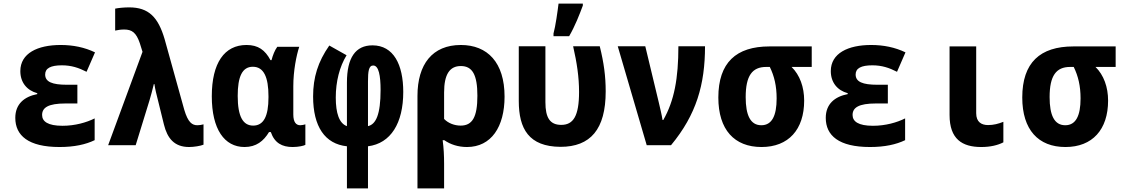

<svg xmlns="http://www.w3.org/2000/svg" viewBox="-20 -807 6233 1067"><path d="M311 10C393 10 456 -4 506 -28V-149C460 -126 397 -108 327 -108C246 -108 214 -132 214 -168C214 -209 248 -232 344 -232H410V-336H352C270 -336 231 -352 231 -393C231 -428 262 -444 324 -444C377 -444 418 -430 461 -408L508 -516C450 -544 386 -557 317 -557C189 -557 93 -511 93 -412C93 -349 129 -305 187 -289V-284C115 -270 65 -229 65 -152C65 -54 137 10 311 10Z M1031 10C1057 10 1095 4 1111 -3V-116C1100 -113 1088 -111 1077 -111C1048 -111 1025 -126 1004 -197L895 -589C859 -712 806 -766 698 -766C670 -766 638 -763 620 -759V-637C634 -640 650 -643 670 -643C713 -643 737 -626 757 -567L772 -519L581 0H734L811 -250C817 -271 828 -309 835 -340H838C842 -312 850 -280 859 -245L891 -115C910 -38 949 10 1031 10Z M1339 10C1404 10 1445 -23 1475 -73H1485C1506 -12 1548 10 1606 10C1639 10 1669 3 1677 -2V-116C1671 -114 1658 -111 1649 -111C1626 -111 1610 -127 1610 -171V-328C1610 -413 1627 -499 1643 -547H1521C1507 -528 1496 -500 1489 -473H1483C1453 -529 1415 -557 1350 -557C1227 -557 1157 -457 1157 -272C1157 -89 1227 10 1339 10ZM1387 -109C1331 -109 1301 -158 1301 -274C1301 -381 1326 -436 1385 -436C1446 -436 1472 -378 1472 -272V-266C1472 -161 1445 -109 1387 -109Z M1908 6V240H2025V6C2152 -10 2221 -123 2221 -296C2221 -448 2167 -555 2050 -555C1956 -555 1908 -487 1908 -348V-106C1865 -121 1846 -178 1846 -265C1846 -354 1867 -436 1906 -500L1810 -554C1747 -464 1720 -377 1720 -271C1720 -103 1786 -7 1908 6ZM2025 -106V-354C2025 -410 2029 -443 2054 -443C2085 -443 2095 -386 2095 -307C2095 -170 2069 -116 2025 -106Z M2300 -274V240H2448V104C2448 59 2446 16 2440 -28H2449C2483 -4 2527 10 2575 10C2710 10 2784 -102 2784 -270C2784 -460 2689 -557 2541 -557C2383 -557 2300 -450 2300 -274ZM2540 -109C2506 -109 2471 -122 2448 -146V-293C2448 -394 2479 -440 2541 -440C2605 -440 2633 -392 2633 -275C2633 -156 2605 -109 2540 -109Z M3056 -621V-606H3143C3176 -663 3200 -725 3219 -776V-787H3084C3079 -746 3067 -660 3056 -621ZM3095 9C3261 9 3346 -88 3346 -299C3346 -383 3336 -458 3313 -550H3165C3186 -458 3198 -379 3198 -296C3198 -162 3166 -113 3099 -113C3036 -113 3011 -153 3011 -239V-550H2863V-246C2863 -91 2919 8 3095 9Z M3574 0H3709C3850 -170 3898 -337 3898 -550H3750C3750 -371 3727 -247 3666 -140H3662C3658 -167 3648 -208 3641 -238L3566 -550H3413Z M4212 10C4362 10 4449 -87 4449 -248C4449 -323 4425 -390 4379 -435H4491V-549H4256C4071 -549 3972 -459 3972 -265C3972 -86 4061 10 4212 10ZM4211 -111C4150 -111 4124 -167 4124 -267C4124 -386 4160 -435 4238 -435H4258C4283 -384 4296 -329 4296 -260C4296 -164 4270 -111 4211 -111Z M4815 10C4897 10 4960 -4 5010 -28V-149C4964 -126 4901 -108 4831 -108C4750 -108 4718 -132 4718 -168C4718 -209 4752 -232 4848 -232H4914V-336H4856C4774 -336 4735 -352 4735 -393C4735 -428 4766 -444 4828 -444C4881 -444 4922 -430 4965 -408L5012 -516C4954 -544 4890 -557 4821 -557C4693 -557 4597 -511 4597 -412C4597 -349 4633 -305 4691 -289V-284C4619 -270 4569 -229 4569 -152C4569 -54 4641 10 4815 10Z M5433 10C5484 10 5525 0 5556 -16V-130C5528 -119 5502 -112 5471 -112C5435 -112 5405 -128 5405 -178V-549H5257V-168C5257 -34 5327 10 5433 10Z M5901 10C6051 10 6138 -87 6138 -248C6138 -323 6114 -390 6068 -435H6180V-549H5945C5760 -549 5661 -459 5661 -265C5661 -86 5750 10 5901 10ZM5900 -111C5839 -111 5813 -167 5813 -267C5813 -386 5849 -435 5927 -435H5947C5972 -384 5985 -329 5985 -260C5985 -164 5959 -111 5900 -111Z"/></svg>

Font: Noto Sans Mono SemiCondensed ExtraBold
Style: Regular
Weight: 800
Width: 4
Designer: Monotype Design Team
Foundry: Monotype Imaging Inc.
Version: Version 2.014